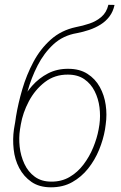

<svg xmlns="http://www.w3.org/2000/svg" viewBox="-20 -778 509 807"><path d="M435.5 -757.8 461.4 -757.3Q455.6 -729.5 440.2 -709Q424.8 -688.5 402.8 -674.8Q380.9 -661.1 355 -652.3Q329.1 -643.6 303.2 -638.7Q245.1 -628.9 204.8 -591.8Q164.6 -554.7 137.9 -502.4Q111.3 -450.2 95.7 -393.6Q80.1 -336.9 71.8 -289.1L64.5 -242.2H40.5L47.4 -289.1Q56.2 -342.8 73.7 -402.8Q91.3 -462.9 120.4 -517.6Q149.4 -572.3 193.4 -611.6Q237.3 -650.9 299.3 -664.1Q327.6 -669.4 356.2 -679Q384.8 -688.5 406.5 -707.3Q428.2 -726.1 435.5 -757.8ZM267.1 -488.8Q314.5 -488.8 347.4 -467.8Q380.4 -446.8 399.4 -412.4Q418.5 -377.9 424.3 -336.9Q430.2 -295.9 424.3 -254.9L421.4 -233.9Q414.1 -191.4 396.5 -148.4Q378.9 -105.5 350.6 -69.8Q322.3 -34.2 283.7 -12.5Q245.1 9.3 194.3 9.3Q145 9.3 112.3 -13.4Q79.6 -36.1 60.8 -71.8Q42 -107.4 37.4 -150.6Q32.7 -193.8 38.6 -234.4L42 -254.4Q44.4 -270 47.6 -285.6Q50.8 -301.3 56.2 -315.9Q61.5 -330.6 67.4 -345.2Q85.9 -384.3 114.7 -417Q143.6 -449.7 181.9 -469.5Q220.2 -489.3 267.1 -488.8ZM265.1 -464.4Q210 -464.8 168.5 -432.9Q127 -400.9 101.3 -352.3Q75.7 -303.7 67.4 -254.4L64 -233.9Q58.6 -199.2 62.7 -161.1Q66.9 -123 82.5 -89.4Q98.1 -55.7 126.2 -35.2Q154.3 -14.6 195.3 -14.6Q238.3 -14.2 272.2 -33.9Q306.2 -53.7 331.1 -86.7Q356 -119.6 371.8 -158.2Q387.7 -196.8 394.5 -233.9L397.9 -254.4Q402.8 -290 398.2 -326.7Q393.6 -363.3 377.9 -394.5Q362.3 -425.8 334.5 -445.1Q306.6 -464.4 265.1 -464.4Z"/></svg>

Font: Roboto Condensed Thin
Style: Italic
Weight: 250
Italic angle: -12°
Designer: Christian Robertson
Foundry: Google
Version: Version 3.008; 2023